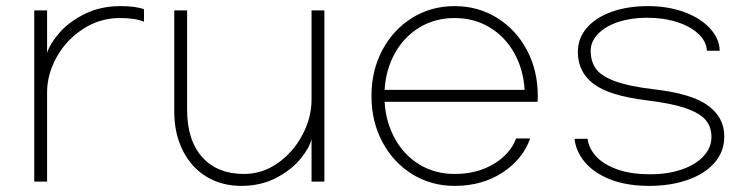

<svg xmlns="http://www.w3.org/2000/svg" viewBox="-20 -517 2447 628"><path d="M92 -483H134V-344Q144 -375 175 -410.5Q206 -446 257.5 -471.5Q309 -497 374 -497Q423 -497 451 -487V-446Q422 -458 372 -458Q307 -458 252 -422.5Q197 -387 165.5 -330.5Q134 -274 134 -215V77H92Z M550 -152V-483H592V-159Q592 -58 641.5 -3Q691 52 778 52Q838 52 888.5 16.5Q939 -19 969 -75.5Q999 -132 999 -191V-483H1041V77H999V-62Q992 -33 962.5 3Q933 39 883 65Q833 91 769 91Q705 91 655.5 61Q606 31 578 -24.5Q550 -80 550 -152Z M1195 -203Q1195 -286 1230.5 -353Q1266 -420 1328 -458.5Q1390 -497 1467 -497Q1544 -497 1606 -458.5Q1668 -420 1703.5 -353Q1739 -286 1739 -203Q1739 -189 1738 -184H1238Q1242 -117 1272 -63Q1302 -9 1352.5 21.5Q1403 52 1467 52Q1540 52 1594.5 19.5Q1649 -13 1668 -64H1714Q1690 4 1623.5 47.5Q1557 91 1467 91Q1390 91 1328 52.5Q1266 14 1230.5 -53Q1195 -120 1195 -203ZM1696 -223Q1692 -290 1662 -343.5Q1632 -397 1581.5 -427.5Q1531 -458 1467 -458Q1403 -458 1352.5 -427.5Q1302 -397 1272 -343.5Q1242 -290 1238 -223Z M2334 -351H2292Q2291 -381 2264.5 -406Q2238 -431 2194 -445Q2150 -459 2096 -459Q2044 -459 2002 -445Q1960 -431 1936 -406Q1912 -381 1912 -351Q1912 -317 1928.5 -293Q1945 -269 1990 -252Q2035 -235 2118 -225Q2242 -211 2295.5 -172Q2349 -133 2349 -71Q2349 -21 2317 15.5Q2285 52 2229 71.5Q2173 91 2104 91Q2030 91 1976.5 70Q1923 49 1893.5 14Q1864 -21 1859 -63H1902Q1905 -34 1928 -7.5Q1951 19 1996 36Q2041 53 2107 53Q2164 53 2209.5 37.5Q2255 22 2281 -6Q2307 -34 2307 -69Q2307 -102 2288 -124.5Q2269 -147 2223 -163Q2177 -179 2094 -189Q1972 -204 1921 -243Q1870 -282 1870 -347Q1870 -392 1899.5 -426Q1929 -460 1981 -478.5Q2033 -497 2099 -497Q2165 -497 2218 -477.5Q2271 -458 2302 -424.5Q2333 -391 2334 -351Z"/></svg>

Font: Gmarket Sans TTF Light
Style: Regular
Weight: 300
Designer: Creative Director : Sungho Lee; Art Director : Kiwoong Choi; Project Manager : Sori Yang, Jongwook Yoon; Font Designer :
Foundry: Sandoll Inc.
Version: Version 1.000;hotconv 1.0.109;makeotfexe 2.5.65596